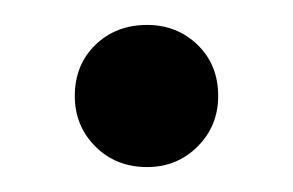

<svg xmlns="http://www.w3.org/2000/svg" viewBox="-20 -419 235 154"><path d="M98 -285Q73 -285 56.5 -301.5Q40 -318 40 -342Q40 -367 56.5 -383Q73 -399 98 -399Q122 -399 138.5 -383Q155 -367 155 -342Q155 -318 138.5 -301.5Q122 -285 98 -285Z"/></svg>

Font: Rethink Sans
Style: Regular
Weight: 400
Designer: The Rethink Sans project authors (Hans Thiessen). DM Sans designed by Colophon Foundry.
Foundry: Rethink Communications LLC
Version: Version 1.001